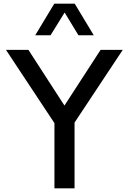

<svg xmlns="http://www.w3.org/2000/svg" viewBox="-20 -1020 697 1040"><path d="M253.9 -829.1H170.9L273.9 -1000H384.8L487.8 -829.1H404.8L330.1 -952.1ZM383.8 -356V0H274.9V-353L12.2 -750H133.8L329.1 -448.2L524.9 -750H645Z"/></svg>

Font: Oakes Grotesk Medium
Style: Regular
Weight: 500
Designer: Samuel Oakes
Foundry: Samuel Oakes
Version: Version 1.000;PS 001.000;hotconv 1.0.88;makeotf.lib2.5.64775